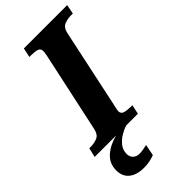

<svg xmlns="http://www.w3.org/2000/svg" viewBox="-316 -778 1081 1081"><g transform="rotate(-45 224.5 -237.0)"><path d="M-23 0 -10 -56H2Q30 -56 54 -66Q78 -76 86 -112L189 -590Q192 -605 193 -613.5Q194 -622 194 -626Q194 -647 175.5 -652.5Q157 -658 127 -658H115L127 -714H472L461 -658H448Q418 -658 393.5 -648Q369 -638 361 -600L262 -135Q259 -119 256 -107.5Q253 -96 253 -88Q253 -67 272.5 -61.5Q292 -56 321 -56H333L321 0ZM131 240Q74 240 41.5 214Q9 188 9 140Q9 85 48 50Q87 15 148 0H229Q207 6 180.5 21.5Q154 37 135 60.5Q116 84 116 116Q116 138 130.5 152Q145 166 168 166Q181 166 196.5 163.5Q212 161 229 157L216 224Q177 240 131 240Z"/></g></svg>

Font: Noto Serif SemiCondensed ExtraBold
Style: Italic
Weight: 800
Width: 4
Italic angle: -12°
Designer: Monotype Design Team
Foundry: Monotype Imaging Inc.
Version: Version 2.014; ttfautohint (v1.8.4.7-5d5b)